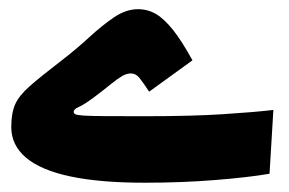

<svg xmlns="http://www.w3.org/2000/svg" viewBox="-20 -391 626 416"><path d="M293.5 4.9Q196.3 4.9 132.1 -8.8Q67.9 -22.5 36.1 -49.6Q4.4 -76.7 4.4 -115.7Q4.4 -145.5 12.7 -164.6Q21 -183.6 44.2 -204.1Q67.4 -224.6 111.3 -258.3Q145 -284.2 173.3 -310.3Q201.7 -336.4 227.5 -353.8Q253.4 -371.1 278.8 -371.1Q300.3 -371.1 318.4 -360.4Q336.4 -349.6 355.5 -325.4Q374.5 -301.3 397 -260.3L303.2 -192.4Q289.6 -212.9 282 -222.4Q274.4 -231.9 263.2 -231.9Q254.4 -231.9 244.4 -226.1Q234.4 -220.2 219.7 -208.3Q205.1 -196.3 181.6 -178.7Q161.1 -163.6 150.6 -159.2Q140.1 -154.8 139.6 -148.9Q139.6 -145.5 143.1 -143.6Q146.5 -141.6 160.9 -140.6Q175.3 -139.6 207.3 -139.4Q239.3 -139.2 295.4 -139.2Q396 -139.2 463.4 -143.6Q530.8 -147.9 572.3 -152.8L564 -14.6Q519.5 -6.8 447 -1Q374.5 4.9 293.5 4.9Z"/></svg>

Font: Cascadia Mono
Style: Regular
Weight: 400
Monospace: yes
Designer: Aaron Bell
Foundry: Saja Typeworks
Version: Version 2404.023